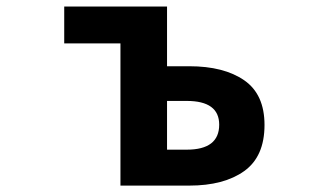

<svg xmlns="http://www.w3.org/2000/svg" viewBox="-20 -580 1040 600"><path d="M356.4 0V-444.3H180.7V-559.6H502V-373H571.3Q679.7 -373 743.2 -329.1Q806.6 -285.2 806.6 -189.5Q806.6 -90.8 743.2 -45.4Q679.7 0 571.3 0ZM502 -112.3H563.5Q665 -112.3 665 -190.4Q665 -264.6 563.5 -264.6H502Z"/></svg>

Font: Gen Shin Gothic Monospace Bold
Style: Bold
Weight: 700
Designer: [Source Han Sans]
Ryoko NISHIZUKA  (kana & ideographs); Paul D. Hunt (Latin, Greek & Cyrillic); Wenlong ZHANG  (bopomofo
Version: Version 1.002.20150607